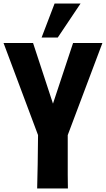

<svg xmlns="http://www.w3.org/2000/svg" viewBox="-29 -1060 596 1080"><path d="M382 -818H547L352 -300V-255Q352 -187 352 -145.5Q352 -104 352 -77.5Q352 -51 352.5 -34.5Q353 -18 353 0H180Q182 -65 183 -136Q184 -207 185 -300L-9 -818H157L269 -477ZM278 -1040H424L296 -849H205Z"/></svg>

Font: Ranchers
Style: Regular
Weight: 400
Designer: Pablo Impallari, Brenda Gallo
Foundry: Pablo Impallari, Brenda Gallo
Version: Version 1.000; ttfautohint (v0.8) -G 200 -r 50